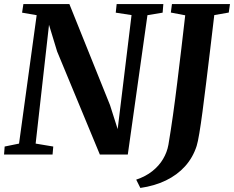

<svg xmlns="http://www.w3.org/2000/svg" viewBox="-26 -763 1156 948"><path d="M-6 0 -3 -39.5 68 -54 155 -688 83 -700.5 89.5 -743H316.5L517 -244.5L555 -125.5L623.5 -688.5L545.5 -700.5L550 -743H780.5L777 -700.5L702 -688L605 0H467L256 -509L216 -640.5L150 -54L237 -39.5L233.5 0ZM667 165 646.5 124Q693 108.5 726.2 82Q759.5 55.5 779.2 22Q799 -11.5 805.5 -48Q817 -115.5 828 -193.8Q839 -272 849.2 -355.8Q859.5 -439.5 869.5 -523.8Q879.5 -608 888.5 -687.5L817.5 -701L823 -743H1109.5L1103.5 -701L1032 -688.5Q1021.5 -599.5 1011.2 -513.5Q1001 -427.5 991.5 -350.8Q982 -274 973.8 -211.2Q965.5 -148.5 958.2 -105Q951 -61.5 945 -42.5Q926.5 15 887.8 58Q849 101 793 128Q737 155 667 165Z"/></svg>

Font: Merriweather 48pt
Style: Bold Italic
Weight: 700
Italic angle: -7.8°
Version: Version 2.101